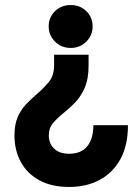

<svg xmlns="http://www.w3.org/2000/svg" viewBox="-20 -543 549 763"><path d="M261 -352.5Q224 -352.5 198.8 -377.5Q173.5 -402.5 173.5 -438Q173.5 -474.5 198.8 -498.8Q224 -523 261 -523Q298 -523 323 -498.8Q348 -474.5 348 -438Q348 -402.5 323 -377.5Q298 -352.5 261 -352.5ZM255 200Q184.5 200 136 173.2Q87.5 146.5 62.5 100.2Q37.5 54 37.5 -4.5Q37.5 -48.5 50.5 -78Q63.5 -107.5 83.5 -128.5Q103.5 -149.5 124.5 -167.5Q151.5 -190.5 173.2 -216.2Q195 -242 195 -284V-325.5H332V-283Q332 -229.5 316.8 -194.5Q301.5 -159.5 279 -136.2Q256.5 -113 234 -95Q209.5 -75.5 191.8 -55.2Q174 -35 174 -4.5Q174 27 195 47.5Q216 68 255 68Q302.5 68 326.8 38.2Q351 8.5 351 -45.5H488.5Q488.5 34 458.8 88.8Q429 143.5 376.2 171.8Q323.5 200 255 200Z"/></svg>

Font: Overpass ExtraBold
Style: Regular
Weight: 800
Designer: Delve Withrington, Dave Bailey, Thomas Jockin
Foundry: Delve Fonts LLC
Version: Version 4.000; ttfautohint (v1.8.3)